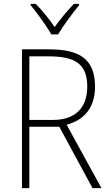

<svg xmlns="http://www.w3.org/2000/svg" viewBox="-20 -968 564 988"><path d="M244 -791H279C304 -834 353 -900 387 -941V-948H360C325 -911 290 -869 261 -829C234 -869 197 -915 164 -948H138V-941C170 -903 219 -835 244 -791ZM234 -714H93V0H131V-316H285L456 0H502L323 -326C414 -351 469 -414 469 -522C469 -666 387 -714 234 -714ZM230 -678C367 -678 429 -639 429 -522C429 -408 361 -351 256 -351H131V-678Z"/></svg>

Font: Noto Sans Devanagari UI SemiCondensed ExtraLight
Style: Regular
Weight: 200
Width: 4
Designer: Jelle Bosma - Monotype Design Team
Foundry: Monotype Imaging Inc.
Version: Version 2.004